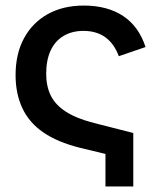

<svg xmlns="http://www.w3.org/2000/svg" viewBox="-20 -550 560 690"><path d="M359 120V-60L420 18L267 -19Q187 -39 136 -74Q85 -109 60.5 -161Q36 -213 36 -280Q36 -357 66.5 -413Q97 -469 152 -499.5Q207 -530 281 -530Q366 -530 422.5 -492.5Q479 -455 503 -381L407 -348Q373 -439 280 -439Q239 -439 208.5 -421Q178 -403 162 -368.5Q146 -334 146 -285Q146 -240 162.5 -206.5Q179 -173 217 -148.5Q255 -124 318 -108L459 -72V120Z"/></svg>

Font: TikTok Sans 24pt Medium
Style: Regular
Weight: 500
Version: Version 4.000